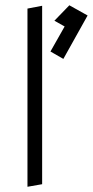

<svg xmlns="http://www.w3.org/2000/svg" viewBox="-20 -714 355 734"><path d="M245.1 -693.8 188 -634.8 227.1 -612.8 172.9 -517.1 222.2 -488.8 314.9 -654.8ZM85 -681.2V0L141.1 -9.8V-691.9Z"/></svg>

Font: Comic Neue Angular
Style: Regular
Weight: 400
Designer: Craig Rozynski
Foundry: Craig Rozynski
Version: Version 2.003